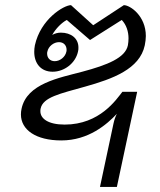

<svg xmlns="http://www.w3.org/2000/svg" viewBox="-20 -537 632 757"><path d="M212.5 -370.8C230.8 -370.8 242.5 -358.3 242.5 -340.8C242.5 -338.3 242.5 -335.8 241.7 -333.3C237.5 -312.5 216.7 -295.8 195.8 -295.8C177.5 -295.8 165.8 -308.3 165.8 -325.8C165.8 -328.3 165.8 -330.8 166.7 -333.3C170.8 -354.2 191.7 -370.8 212.5 -370.8ZM374.2 200H440.8L520.8 -175H462.5C439.2 -145.8 374.2 -45.8 235 -45.8C170 -45.8 139.2 -69.2 139.2 -98.3C139.2 -101.7 139.2 -105 140 -108.3C149.2 -154.2 216.7 -167.5 316.7 -195.8C423.3 -225.8 530.8 -264.2 550.8 -358.3C553.3 -371.7 555 -383.3 555 -395C555 -474.2 493.3 -516.7 468.3 -516.7L347.5 -437.5L260 -516.7C231.7 -516.7 140 -461.7 117.5 -358.3C115.8 -349.2 115 -340.8 115 -332.5C115 -287.5 140.8 -254.2 187.5 -254.2C233.3 -254.2 277.5 -287.5 287.5 -333.3C289.2 -339.2 289.2 -344.2 289.2 -350C289.2 -385.8 260 -408.3 220 -408.3C207.5 -408.3 195.8 -405 185.8 -399.2C200 -425 224.2 -448.3 243.3 -458.3L335 -379.2L460 -458.3C478.3 -439.2 486.7 -412.5 486.7 -385.8C486.7 -376.7 485.8 -367.5 484.2 -358.3C474.2 -309.2 404.2 -280.8 304.2 -254.2C213.3 -230 85.8 -207.5 65 -108.3C63.3 -100.8 62.5 -93.3 62.5 -85.8C62.5 -25 121.7 16.7 221.7 16.7C329.2 16.7 401.7 -46.7 440.8 -88.3C435.8 -78.3 430.8 -65.8 427.5 -50Z"/></svg>

Font: BoonHome
Style: Book Oblique
Weight: 400
Italic angle: -12°
Designer: Sungsit Sawaiwan
Foundry: Sungsit Sawaiwan
Version: Version 0.2